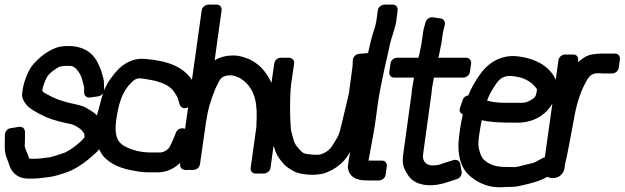

<svg xmlns="http://www.w3.org/2000/svg" viewBox="-20 -751 2703 831"><path d="M132 -64H114C105 -64 107 -63 104 -72C97 -93 86 -111 87 -122C88 -130 88 -142 88 -155V-180C88 -196 75 -204 62 -202L25 -196C11 -194 1 -180 1 -167V-150C1 -127 -3 -95 10 -65C12 -61 16 -49 22 -32C34 2 63 22 102 22H120C152 22 162 18 187 16C212 14 240 4 259 -2C302 -15 345 -44 391 -86C419 -111 441 -145 431 -195C425 -227 405 -252 375 -271C369 -275 361 -280 352 -285C331 -297 286 -303 267 -309C228 -321 221 -322 176 -347C170 -350 168 -352 163 -358C165 -373 169 -387 181 -413C187 -426 203 -443 237 -462C239 -463 253 -466 274 -466C285 -466 294 -465 300 -461C317 -449 332 -425 337 -401C340 -389 343 -380 344 -375V-351C344 -337 355 -327 369 -329L405 -334C420 -336 431 -350 431 -363L430 -381C430 -394 430 -404 427 -413C420 -439 417 -454 399 -487C376 -528 335 -552 276 -552C266 -552 255 -551 246 -550C202 -544 148 -505 117 -464C105 -448 84 -403 78 -363L76 -348C73 -328 83 -312 94 -298C107 -282 127 -271 155 -256C182 -241 221 -227 273 -217C289 -214 300 -210 307 -206C327 -194 330 -193 344 -174C344 -173 346 -168 346 -157C345 -156 342 -151 332 -141C310 -121 291 -106 262 -91C257 -89 198 -69 187 -69H182C165 -66 148 -64 132 -64Z M824 -300C836 -305 845 -320 841 -333L833 -359C829 -374 822 -388 813 -402C775 -460 713 -487 609 -496C568 -500 528 -486 494 -453C483 -442 471 -428 456 -407C439 -383 427 -355 419 -323C414 -305 411 -292 408 -282C385 -210 386 -144 417 -90C440 -50 492 -25 544 -15C568 -11 588 -5 626 -5H661C738 -5 789 -65 812 -130L822 -156C828 -170 821 -183 808 -186L775 -195C763 -198 748 -192 742 -178L731 -151C727 -141 722 -129 713 -113C710 -107 691 -91 673 -91H636C591 -91 553 -100 520 -118C481 -139 471 -176 489 -268C499 -317 514 -361 550 -395C574 -418 580 -414 638 -404C654 -401 662 -399 680 -392C708 -382 727 -366 737 -348C743 -338 748 -332 750 -324L758 -298C762 -285 777 -279 790 -285Z M909 -490 939 -706C941 -717 934 -731 918 -731H882C871 -731 855 -722 853 -706L760 -43C756 -15 782 -13 799 -16C801 -16 841 -7 846 -43L871 -218C880 -279 890 -311 913 -369C917 -378 922 -386 929 -401C936 -415 950 -425 978 -425C992 -425 1014 -416 1022 -411C1075 -376 1093 -322 1091 -243L1090 -217C1090 -209 1090 -202 1089 -197L1065 -25C1063 -14 1070 0 1086 0H1122C1133 0 1149 -9 1151 -25L1175 -202C1177 -217 1177 -245 1177 -294C1177 -314 1174 -331 1169 -350C1160 -388 1142 -425 1112 -457C1094 -476 1078 -484 1061 -494C1060 -495 1059 -495 1058 -495C1034 -505 1012 -511 990 -511C961 -511 934 -505 909 -490Z M1195 -501C1182 -501 1169 -491 1167 -476L1154 -386C1148 -346 1146 -295 1147 -235C1148 -178 1158 -128 1177 -85C1182 -73 1192 -60 1208 -41C1218 -30 1233 -20 1253 -9C1278 5 1353 13 1395 -5C1464 -35 1484 -71 1514 -126C1539 -171 1548 -230 1562 -280C1572 -317 1576 -349 1581 -383L1593 -470V-473L1594 -499C1594 -512 1584 -522 1570 -521L1534 -518C1519 -517 1507 -503 1507 -490L1506 -466L1495 -383C1494 -375 1492 -364 1491 -352C1489 -339 1469 -258 1460 -220C1447 -166 1449 -169 1416 -117C1407 -103 1393 -92 1369 -83C1368 -82 1352 -80 1330 -82C1291 -85 1291 -87 1267 -115C1252 -132 1251 -146 1241 -181C1235 -204 1233 -333 1240 -386L1253 -476C1255 -490 1245 -501 1231 -501Z M1606 -233 1616 -308C1621 -342 1631 -392 1644 -454L1657 -510C1661 -528 1665 -545 1668 -561C1673 -585 1690 -626 1695 -660L1701 -706C1703 -717 1696 -731 1680 -731H1644C1633 -731 1617 -722 1615 -706L1609 -660C1607 -648 1603 -633 1597 -615C1586 -583 1580 -551 1572 -517L1559 -461C1545 -395 1534 -335 1526 -279L1514 -192C1505 -147 1497 -102 1489 -56L1486 -34C1484 -19 1490 -6 1497 4C1516 30 1552 30 1578 30H1621C1632 30 1647 21 1649 5L1654 -31C1656 -42 1649 -56 1633 -56H1576C1575 -56 1575 -56 1575 -57L1585 -111C1592 -149 1599 -183 1606 -233Z M1811 -82 1847 -343C1848 -352 1849 -359 1850 -371L1858 -415H1985C1996 -415 2012 -424 2014 -440L2019 -476C2021 -487 2013 -501 1997 -501H1877C1878 -503 1879 -507 1880 -511L1889 -558C1889 -558 1890 -559 1890 -560L1896 -603C1897 -611 1898 -615 1899 -618L1905 -643C1908 -656 1901 -669 1888 -671L1854 -676C1842 -678 1826 -670 1822 -655L1815 -630C1813 -622 1811 -613 1810 -603L1804 -561L1795 -516C1794 -510 1792 -507 1791 -501H1698C1687 -501 1672 -492 1670 -476L1665 -440C1663 -429 1670 -415 1686 -415H1772L1764 -370C1762 -358 1762 -348 1761 -343L1725 -82C1718 -33 1732 -16 1748 10C1749 12 1749 11 1749 12C1785 59 1859 58 1918 37L1958 24C1970 20 1981 6 1978 -8L1972 -42C1970 -55 1956 -62 1942 -58L1901 -45C1888 -41 1881 -37 1868 -36L1849 -35C1826 -36 1807 -53 1811 -82Z M2088 -316C2097 -339 2107 -359 2127 -388C2146 -415 2165 -424 2194 -422C2244 -418 2279 -400 2302 -368C2304 -365 2304 -364 2304 -362C2299 -328 2296 -327 2264 -311C2261 -309 2250 -306 2233 -306H2167C2133 -306 2106 -310 2088 -316ZM1983 -256C1978 -232 1973 -208 1968 -169C1956 -86 1973 -24 2014 11C2055 46 2104 63 2157 59C2166 58 2178 58 2191 58C2206 58 2219 56 2232 53C2277 43 2311 34 2334 22L2361 8C2375 1 2380 -15 2375 -27L2362 -58C2357 -70 2342 -74 2329 -67L2303 -53C2291 -46 2282 -44 2276 -43C2251 -38 2232 -31 2212 -28H2195C2146 -28 2111 -28 2076 -58C2066 -67 2058 -83 2052 -111C2047 -137 2057 -189 2065 -231C2102 -222 2138 -220 2221 -220C2297 -220 2367 -264 2387 -344C2387 -345 2388 -346 2388 -347L2390 -362C2398 -419 2348 -459 2326 -473C2290 -495 2248 -505 2212 -508C2152 -512 2098 -485 2059 -431C2036 -399 2019 -369 2007 -338C1999 -337 1987 -332 1983 -319L1971 -284C1966 -270 1973 -260 1983 -256Z M2425 -515C2414 -515 2399 -506 2397 -490L2335 -48C2333 -36 2324 -12 2339 6C2352 22 2385 26 2406 8C2426 -9 2424 -33 2425 -38C2433 -66 2458 -202 2467 -252C2479 -315 2497 -365 2522 -407C2534 -427 2548 -435 2573 -434C2579 -434 2585 -433 2590 -433H2630C2641 -433 2656 -442 2658 -458L2663 -494C2665 -505 2658 -519 2642 -519H2602C2582 -519 2556 -520 2529 -512C2513 -507 2498 -496 2482 -482C2484 -497 2482 -515 2461 -515Z"/></svg>

Font: Reckless Catfish
Style: HeavyIt
Weight: 400
Foundry: Cannot Into Space Fonts
Version: Version 0.2894